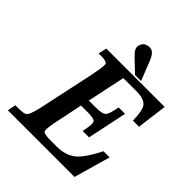

<svg xmlns="http://www.w3.org/2000/svg" viewBox="-221 -933 1063 1063"><g transform="rotate(45 311.0 -401.0)"><path d="M303 -710H304Q278 -734 278 -755Q278 -759 279 -762Q288 -802 332 -802Q365 -802 386 -742V-743L428 -636H381ZM604 -214 543 0H21L31 -49H57Q103 -49 112 -61Q128 -78 146 -169L209 -463Q223 -531 223 -555Q223 -563 221 -566Q218 -571 207.5 -574.5Q197 -578 176 -578H154L165 -627H622L599 -449H551Q550 -530 530 -553Q507 -578 452 -578H347L300 -355H348Q401 -355 415 -366Q430 -376 439 -423L444 -445H494L445 -212H395L399 -234Q404 -258 404 -272.5Q404 -287 399 -294Q388 -305 340 -305H289L263 -179Q246 -105 246 -76Q246 -64 249 -60Q258 -49 308 -49H352Q423 -49 466 -84V-83Q489 -103 511 -136Q533 -169 556 -214Z"/></g></svg>

Font: New Athena Unicode
Style: Bold Italic
Weight: 700
Designer: J. Rusten 1997; rev. by R. Hancock 2001, 2002, rev. by D. Mastronarde 2002-2021
Foundry: Society for Classical Studies (formerly American Philological Association)
Version: Version 5.008